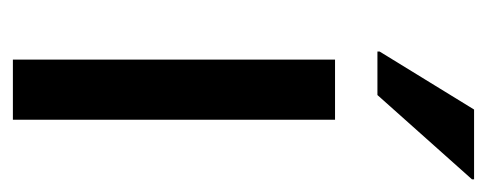

<svg xmlns="http://www.w3.org/2000/svg" viewBox="-249 -507 756 298"><g transform="rotate(90 129.0 -358.0)"><path d="M72.5 0V-500H165.8V0ZM60 -565.8V-569.2L150 -715.8H258.3V-712.5L127.5 -565.8Z"/></g></svg>

Font: Funnel Display Light
Style: Regular
Weight: 400
Version: Version 1.000